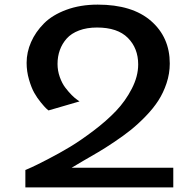

<svg xmlns="http://www.w3.org/2000/svg" viewBox="-20 -811 840 831"><path d="M714.8 -536.1Q714.8 -492.7 700.9 -450.9Q687 -409.2 665 -375.2Q643.1 -341.3 610.1 -307.4Q577.1 -273.4 545.7 -248.3Q514.2 -223.1 474.1 -196.3Q434.1 -169.4 404.8 -152.3Q375.5 -135.3 340.6 -115Q305.7 -94.7 290 -85H730V0H89.8V-75.2Q100.1 -79.6 117.7 -87.4Q135.3 -95.2 186 -121.3Q236.8 -147.5 283 -175.3Q329.1 -203.1 385.3 -245.6Q441.4 -288.1 481.9 -330.6Q522.5 -373 550.3 -426.8Q578.1 -480.5 578.1 -532.2Q578.1 -602.1 533.4 -647Q488.8 -691.9 399.9 -691.9Q356 -691.9 322.3 -679.2Q288.6 -666.5 268.8 -644.3Q249 -622.1 239 -594.2Q229 -566.4 229 -534.2Q229 -504.9 238.8 -477.5Q248.5 -450.2 262.5 -431.9Q276.4 -413.6 290.5 -399.4Q304.7 -385.3 314.5 -378.9L324.2 -372.1L189.9 -333Q186 -335.9 179.7 -341.8Q173.3 -347.7 157 -367.4Q140.6 -387.2 128.2 -409.4Q115.7 -431.6 105.5 -466.8Q95.2 -502 95.2 -539.1Q95.2 -585 114.5 -628.9Q133.8 -672.9 170.2 -709.5Q206.5 -746.1 267.1 -768.6Q327.6 -791 402.8 -791Q552.7 -791 633.8 -720.2Q714.8 -649.4 714.8 -536.1Z"/></svg>

Font: Sporting Grotesque
Style: Regular
Weight: 400
Designer: Lucas LE BIHAN
Foundry: Lucas LE BIHAN
Version: Version 2.001;PS 2.1;hotconv 1.0.88;makeotf.lib2.5.647800